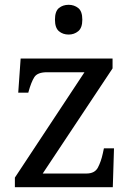

<svg xmlns="http://www.w3.org/2000/svg" viewBox="-20 -780 551 800"><path d="M42 0V-40L332 -479H176Q136 -479 123 -458.5Q110 -438 99 -398L98 -394H56L66 -536H449V-495L158 -57H340Q375 -57 388 -82Q401 -107 408 -139L413 -162H455L450 0ZM266 -636Q242 -636 225.5 -650Q209 -664 209 -698Q209 -733 225.5 -746.5Q242 -760 266 -760Q289 -760 306 -746.5Q323 -733 323 -698Q323 -664 306 -650Q289 -636 266 -636Z"/></svg>

Font: Noto Serif Toto
Style: Regular
Weight: 400
Designer: Monotype Design Team
Foundry: Monotype Imaging Inc.
Version: Version 2.001